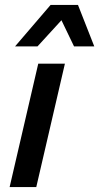

<svg xmlns="http://www.w3.org/2000/svg" viewBox="-20 -758 402 778"><path d="M243 -500 127 0H19L135 -500ZM41 -570 185 -738H296L362 -570H280L229 -676L132 -570Z"/></svg>

Font: Kantumruy Pro Medium
Style: Italic
Weight: 500
Italic angle: -13°
Designer: Sovichet Tep
Foundry: Sovichet Tep
Version: Version 1.002